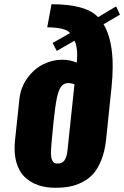

<svg xmlns="http://www.w3.org/2000/svg" viewBox="-20 -869 585 905"><path d="M240.2 16.1C264.3 16.1 286.4 14.3 306.4 10.7C326.4 7.2 346.6 0.3 366.9 -9.8C387.3 -19.9 404.8 -33.1 419.4 -49.6C434.1 -66 446.9 -87.9 457.8 -115.2C468.7 -142.6 476.1 -174.3 480 -210.4L505.9 -459.5C509.4 -494.3 511.2 -526.7 511.2 -556.6C511.2 -640.3 496.9 -706.4 468.3 -754.9L545.4 -799.8L527.3 -838.9L442.4 -788.1C404.3 -828.8 331.1 -849.1 222.7 -849.1L202.6 -740.2C231.3 -740.2 255.1 -737.7 274.2 -732.7C293.2 -727.6 305.2 -721 310.1 -712.9L228 -666.5L247.6 -628.9L330.6 -676.8C335.8 -669.6 339.5 -656.9 341.8 -638.7C343.1 -629.6 343.8 -619.5 343.8 -608.4C343.8 -597.7 343.1 -586.1 341.8 -573.7C321.3 -582.8 298 -587.4 272 -587.4C242 -587.4 212.7 -580.3 184.1 -566.2C155.4 -552 130.5 -530.4 109.1 -501.2C87.8 -472.1 75.2 -438.6 71.3 -400.9L50.8 -208C49.5 -194.7 48.8 -182 48.8 -169.9C48.8 -145.8 51.6 -123.9 57.1 -104C65.6 -74.4 79 -51 97.4 -33.9C115.8 -16.8 136.9 -4.2 160.6 3.9C184.4 12 210.9 16.1 240.2 16.1ZM252.4 -98.1C247.9 -98.1 243.8 -98.6 240.2 -99.6C227.9 -103.8 221.2 -118.2 220.2 -142.6V-147C220.2 -167.8 224.1 -215.5 231.9 -290C237.5 -342.8 242.8 -381.7 248 -406.7C253.3 -431.8 260 -449.9 268.3 -460.9C276.6 -472 288.2 -477.5 303.2 -477.5C308.8 -477.5 318 -475.7 331.1 -472.2L298.3 -162.1C296.4 -141 291.8 -125 284.7 -114.3C277.5 -103.5 266.8 -98.1 252.4 -98.1Z"/></svg>

Font: Oswald
Style: Heavy
Weight: 800
Designer: Vernon Adams
Foundry: Vernon Adams
Version: 3.0; ttfautohint (v0.95.6-bc232) -l 8 -r 50 -G 200 -x 0 -w "